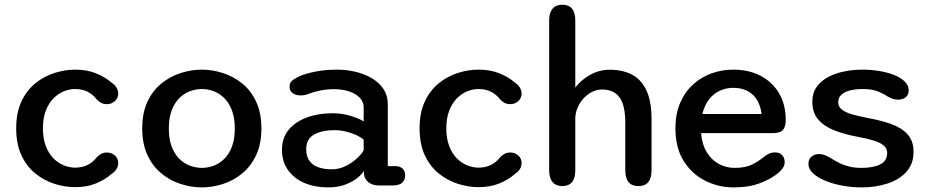

<svg xmlns="http://www.w3.org/2000/svg" viewBox="-20 -782 3937 812"><path d="M298 9.5Q255.5 9.5 211.5 -4.2Q167.5 -18 130.5 -47.5Q93.5 -77 71 -124.5Q48.5 -172 48.5 -239Q48.5 -306 71 -353.5Q93.5 -401 130.5 -430.5Q167.5 -460 211.5 -473.8Q255.5 -487.5 298 -487.5Q347 -487.5 385.2 -472.2Q423.5 -457 450 -434Q465.5 -424 472.8 -411.2Q480 -398.5 480 -386.5Q480 -366.5 465.5 -354Q451 -341.5 432.5 -341.5Q417.5 -341.5 407 -347.2Q396.5 -353 387.5 -363.5Q373 -382.5 350.5 -394Q328 -405.5 297.5 -405.5Q273.5 -405.5 249.2 -395.5Q225 -385.5 205.2 -365Q185.5 -344.5 173.5 -313.2Q161.5 -282 161.5 -239Q161.5 -196.5 173.5 -165Q185.5 -133.5 205.2 -113.2Q225 -93 249.2 -83Q273.5 -73 297.5 -73Q328 -73 350.5 -84.5Q373 -96 387.5 -115Q396.5 -125 407 -131Q417.5 -137 432.5 -137Q451 -137 465.5 -124.8Q480 -112.5 480 -92Q480 -79.5 472.8 -67.2Q465.5 -55 450 -45Q423.5 -21.5 385.2 -6Q347 9.5 298 9.5Z M834 10.5Q789 10.5 744.5 -3.8Q700 -18 663 -48.2Q626 -78.5 603.8 -125.8Q581.5 -173 581.5 -239Q581.5 -305 603.8 -352.2Q626 -399.5 663 -429.2Q700 -459 744.5 -473.2Q789 -487.5 834 -487.5Q878 -487.5 922.5 -473.2Q967 -459 1004 -429.2Q1041 -399.5 1063.2 -352.2Q1085.5 -305 1085.5 -239Q1085.5 -173 1063.2 -125.8Q1041 -78.5 1004 -48.2Q967 -18 922.5 -3.8Q878 10.5 834 10.5ZM834 -72Q859.5 -72 884 -81.2Q908.5 -90.5 928.8 -110.5Q949 -130.5 961 -162.2Q973 -194 973 -239Q973 -283.5 961 -315Q949 -346.5 928.8 -366.8Q908.5 -387 884 -396.2Q859.5 -405.5 834 -405.5Q808.5 -405.5 783.5 -396.2Q758.5 -387 738.2 -366.8Q718 -346.5 706 -315Q694 -283.5 694 -239Q694 -194 706 -162.2Q718 -130.5 738.2 -110.5Q758.5 -90.5 783.5 -81.2Q808.5 -72 834 -72Z M1584.5 2.5Q1554.5 2.5 1537 -12.2Q1519.5 -27 1519.5 -48.5V-59.5Q1512 -46.5 1492 -30Q1472 -13.5 1440.8 -1.5Q1409.5 10.5 1367 10.5Q1311.5 10.5 1267.5 -8.2Q1223.5 -27 1198 -62.8Q1172.5 -98.5 1172.5 -149Q1172.5 -199 1201 -233.2Q1229.5 -267.5 1277.8 -285.2Q1326 -303 1385.5 -303Q1417.5 -303 1444.5 -296.8Q1471.5 -290.5 1490.8 -282.2Q1510 -274 1518 -268.5V-328Q1518 -347 1507.2 -361.5Q1496.5 -376 1478.8 -385.8Q1461 -395.5 1438.8 -400.2Q1416.5 -405 1393.5 -405Q1362 -405 1332.8 -398.8Q1303.5 -392.5 1282 -384Q1273.5 -380.5 1265.5 -379.5Q1257.5 -378.5 1251.5 -378.5Q1231.5 -378.5 1218 -388Q1204.5 -397.5 1204.5 -416Q1204.5 -432.5 1217 -442.2Q1229.5 -452 1246.5 -459.5Q1272.5 -471 1314 -479.2Q1355.5 -487.5 1405.5 -487.5Q1446 -487.5 1484.2 -478.2Q1522.5 -469 1553.2 -450.8Q1584 -432.5 1602 -405.2Q1620 -378 1620 -342V-79.5H1650Q1671.5 -79.5 1682.5 -69.2Q1693.5 -59 1693.5 -40Q1693.5 -21.5 1681 -9.5Q1668.5 2.5 1638.5 2.5ZM1518 -191Q1509.5 -199.5 1490.2 -209Q1471 -218.5 1445.8 -225Q1420.5 -231.5 1394 -231.5Q1342 -231.5 1308.5 -213Q1275 -194.5 1275 -151.5Q1275 -121 1288.5 -102Q1302 -83 1326.5 -74.5Q1351 -66 1383.5 -66Q1414.5 -66 1442.2 -80Q1470 -94 1490.2 -112.8Q1510.5 -131.5 1518 -146.5Z M2004 9.5Q1961.5 9.5 1917.5 -4.2Q1873.5 -18 1836.5 -47.5Q1799.5 -77 1777 -124.5Q1754.5 -172 1754.5 -239Q1754.5 -306 1777 -353.5Q1799.5 -401 1836.5 -430.5Q1873.5 -460 1917.5 -473.8Q1961.5 -487.5 2004 -487.5Q2053 -487.5 2091.2 -472.2Q2129.5 -457 2156 -434Q2171.5 -424 2178.8 -411.2Q2186 -398.5 2186 -386.5Q2186 -366.5 2171.5 -354Q2157 -341.5 2138.5 -341.5Q2123.5 -341.5 2113 -347.2Q2102.5 -353 2093.5 -363.5Q2079 -382.5 2056.5 -394Q2034 -405.5 2003.5 -405.5Q1979.5 -405.5 1955.2 -395.5Q1931 -385.5 1911.2 -365Q1891.5 -344.5 1879.5 -313.2Q1867.5 -282 1867.5 -239Q1867.5 -196.5 1879.5 -165Q1891.5 -133.5 1911.2 -113.2Q1931 -93 1955.2 -83Q1979.5 -73 2003.5 -73Q2034 -73 2056.5 -84.5Q2079 -96 2093.5 -115Q2102.5 -125 2113 -131Q2123.5 -137 2138.5 -137Q2157 -137 2171.5 -124.8Q2186 -112.5 2186 -92Q2186 -79.5 2178.8 -67.2Q2171.5 -55 2156 -45Q2129.5 -21.5 2091.2 -6Q2053 9.5 2004 9.5Z M2680 5Q2624.5 5 2624.5 -62V-261.5Q2624.5 -336.5 2600.2 -370Q2576 -403.5 2526 -403.5Q2504.5 -403.5 2484.2 -393.5Q2464 -383.5 2448 -366Q2432 -348.5 2422.5 -326.2Q2413 -304 2413 -280V-62Q2413 5 2357.5 5Q2331 5 2316.8 -12.2Q2302.5 -29.5 2302.5 -62V-695.5Q2302.5 -728 2316.8 -745Q2331 -762 2357.5 -762Q2413 -762 2413 -695.5V-411.5Q2437.5 -444 2475.8 -465.5Q2514 -487 2560 -487Q2612 -487 2651.5 -467Q2691 -447 2713.2 -401Q2735.5 -355 2735.5 -277.5V-62Q2735.5 5 2680 5Z M3081.5 10.5Q3019 10.5 2962.8 -17.5Q2906.5 -45.5 2871.5 -101Q2836.5 -156.5 2836.5 -239Q2836.5 -301.5 2857 -348Q2877.5 -394.5 2912 -425.5Q2946.5 -456.5 2990.2 -472Q3034 -487.5 3080.5 -487.5Q3147.5 -487.5 3197.5 -461Q3247.5 -434.5 3275.2 -386.8Q3303 -339 3303 -274.5Q3303 -245 3290.8 -232Q3278.5 -219 3248.5 -219H2945Q2949 -171 2969 -138.2Q2989 -105.5 3020 -88.8Q3051 -72 3086.5 -72Q3133.5 -72 3162 -86.8Q3190.5 -101.5 3210 -118Q3220.5 -126.5 3232.2 -132Q3244 -137.5 3258 -137.5Q3276.5 -137.5 3287.5 -126.2Q3298.5 -115 3298.5 -96.5Q3298.5 -82.5 3290.5 -71Q3282.5 -59.5 3269 -48.5Q3241 -25.5 3194.5 -7.5Q3148 10.5 3081.5 10.5ZM2950.5 -300H3201Q3193.5 -354 3162.8 -382.2Q3132 -410.5 3080 -410.5Q3052 -410.5 3025.8 -399Q2999.5 -387.5 2979.8 -363.2Q2960 -339 2950.5 -300Z M3624.5 10.5Q3582 10.5 3541.8 3Q3501.5 -4.5 3469.2 -18Q3437 -31.5 3418 -49.5Q3399 -67.5 3399 -88.5Q3399 -108.5 3411.8 -119.5Q3424.5 -130.5 3445 -130.5Q3455.5 -130.5 3466.8 -126.5Q3478 -122.5 3491.5 -114.5Q3507.5 -104.5 3525.8 -94.8Q3544 -85 3568 -78.5Q3592 -72 3624 -72Q3673 -72 3702.5 -86.8Q3732 -101.5 3732 -135.5Q3732 -155.5 3715.8 -168Q3699.5 -180.5 3671 -188.8Q3642.5 -197 3605 -204Q3551 -214 3508.2 -230.8Q3465.5 -247.5 3440.5 -276.5Q3415.5 -305.5 3415.5 -352Q3415.5 -389 3434 -414.8Q3452.5 -440.5 3483 -456.5Q3513.5 -472.5 3551 -480Q3588.5 -487.5 3626.5 -487.5Q3663.5 -487.5 3698.5 -481.8Q3733.5 -476 3761.8 -464.8Q3790 -453.5 3806.5 -437Q3823 -420.5 3823 -399.5Q3823 -380.5 3810.2 -370.5Q3797.5 -360.5 3778.5 -360.5Q3766.5 -360.5 3756.5 -363.8Q3746.5 -367 3735 -373.5Q3720.5 -383.5 3695 -394.5Q3669.5 -405.5 3627.5 -405.5Q3611.5 -405.5 3593.5 -403.2Q3575.5 -401 3560 -394.8Q3544.5 -388.5 3534.8 -377.5Q3525 -366.5 3525 -349.5Q3525 -330 3541 -318Q3557 -306 3584.2 -298.2Q3611.5 -290.5 3647 -283.5Q3701.5 -274 3746.2 -258.5Q3791 -243 3817.2 -215Q3843.5 -187 3843.5 -140Q3843.5 -88.5 3813.2 -55.2Q3783 -22 3733.2 -5.8Q3683.5 10.5 3624.5 10.5Z"/></svg>

Font: Sono Medium
Style: Regular
Weight: 500
Designer: Tyler Finck
Foundry: Tyler Finck
Version: Version 2.112